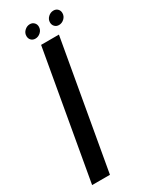

<svg xmlns="http://www.w3.org/2000/svg" viewBox="-197 -696 583 737"><g transform="rotate(-30 94.0 -327.0)"><path d="M-22.5 0 77 -564H156L56.5 0ZM175 -595.5Q164 -595.5 156.8 -602.8Q149.5 -610 149.5 -621.5Q149.5 -635 160 -644.8Q170.5 -654.5 183.5 -654.5Q195 -654.5 202 -647.2Q209 -640 209 -629Q209 -615 198.5 -605.2Q188 -595.5 175 -595.5ZM70.5 -595.5Q59 -595.5 52 -602.8Q45 -610 45 -621.5Q45 -635 55.5 -644.8Q66 -654.5 79 -654.5Q90 -654.5 97.2 -647.2Q104.5 -640 104.5 -629Q104.5 -615 94 -605.2Q83.5 -595.5 70.5 -595.5Z"/></g></svg>

Font: Anybody Condensed Regular
Style: Italic
Weight: 400
Width: 3
Italic angle: -10°
Designer: Tyler Finck
Foundry: Etcetera Type Company
Version: Version 1.010; ttfautohint (v1.8.3) -l 8 -r 50 -G 200 -x 14 